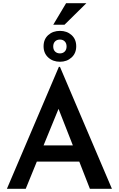

<svg xmlns="http://www.w3.org/2000/svg" viewBox="-20 -1174 739 1194"><path d="M23 0 346 -758H353L676 0H539L473 -169H209L140 0ZM251 -270H433L344 -497ZM251 -886Q251 -930 280 -956Q309 -982 353 -982Q396 -982 425 -956Q454 -930 454 -886Q454 -843 425 -816.5Q396 -790 353 -790Q309 -790 280 -816.5Q251 -843 251 -886ZM311 -885Q311 -865 322.5 -853.5Q334 -842 353 -842Q371 -842 382.5 -853.5Q394 -865 394 -885Q394 -905 382.5 -916.5Q371 -928 353 -928Q334 -928 322.5 -916.5Q311 -905 311 -885ZM517 -1154 381 -1020H311L391 -1154Z"/></svg>

Font: Reem Kufi Medium
Style: Regular
Weight: 500
Designer: Khaled Hosny
Version: Version 1.001